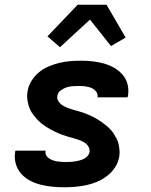

<svg xmlns="http://www.w3.org/2000/svg" viewBox="-20 -785 640 813"><path d="M252 8Q226 8 201 5.5Q176 3 152 -3Q128 -9 106.5 -20.5Q85 -32 69.5 -49.5Q54 -67 47 -91Q40 -115 44 -140L45 -147H173V-146Q171 -136 175.5 -127.5Q180 -119 188 -114Q196 -109 204.5 -106Q213 -103 222.5 -101.5Q232 -100 241.5 -99.5Q251 -99 261 -99Q270 -99 279 -99.5Q288 -100 297.5 -101.5Q307 -103 316.5 -105.5Q326 -108 334.5 -112Q343 -116 350 -123.5Q357 -131 359 -140Q361 -154 354 -165Q347 -176 336 -182.5Q325 -189 313 -193Q301 -197 288.5 -200.5Q276 -204 264 -207.5Q252 -211 240 -215.5Q228 -220 216.5 -225.5Q205 -231 194 -237Q183 -243 172.5 -250Q162 -257 152.5 -265Q143 -273 135 -282Q127 -291 119.5 -301Q112 -311 107 -322.5Q102 -334 99 -346.5Q96 -359 95 -372Q94 -385 97 -399Q100 -421 113 -442Q126 -463 144.5 -478.5Q163 -494 185.5 -503.5Q208 -513 230.5 -518.5Q253 -524 276 -526Q299 -528 321 -528Q346 -528 370.5 -525.5Q395 -523 418.5 -516.5Q442 -510 462.5 -498.5Q483 -487 498.5 -469.5Q514 -452 520 -428.5Q526 -405 522 -380L520 -373H392L393 -374Q395 -388 386 -398.5Q377 -409 365 -413.5Q353 -418 339.5 -419.5Q326 -421 312 -421Q299 -421 286.5 -420Q274 -419 261.5 -415Q249 -411 237 -402Q225 -393 223 -380Q220 -367 227.5 -356Q235 -345 245.5 -338.5Q256 -332 268 -327.5Q280 -323 292.5 -319.5Q305 -316 317.5 -312.5Q330 -309 341.5 -304.5Q353 -300 365 -294.5Q377 -289 387.5 -283Q398 -277 408 -270Q418 -263 428 -255Q438 -247 446.5 -238Q455 -229 461.5 -219Q468 -209 474 -197.5Q480 -186 482.5 -173.5Q485 -161 486 -148Q487 -135 485 -122Q481 -98 467.5 -77Q454 -56 434 -40.5Q414 -25 391.5 -15.5Q369 -6 345.5 -1Q322 4 298.5 6Q275 8 252 8ZM234 -585 181 -631 309 -765H431L512 -626L450 -590L361 -702Z"/></svg>

Font: Iosevka Aile Extrabold Oblique
Style: Regular
Weight: 800
Italic angle: -9°
Designer: Belleve Invis
Foundry: Belleve Invis
Version: Version 31.1.0; ttfautohint (v1.8.4)